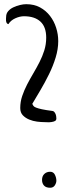

<svg xmlns="http://www.w3.org/2000/svg" viewBox="-20 -883 312 903"><path d="M177.7 -37.1Q177.7 -54.7 188.5 -64.9Q199.2 -75.2 215.8 -75.2Q231.4 -75.2 238.3 -61Q245.1 -46.9 245.1 -33.2Q245.1 -22.5 237.8 -11.2Q230.5 0 215.8 0Q196.3 0 187 -10.3Q177.7 -20.5 177.7 -37.1ZM75.2 -375Q75.2 -404.3 84.5 -431.6Q93.8 -459 107.4 -485.4Q121.1 -511.7 136.7 -538.1Q152.3 -564.5 166 -591.3Q179.7 -618.2 188.5 -646.5Q197.3 -674.8 197.3 -706.1Q197.3 -756.8 169.9 -781.7Q142.6 -806.6 92.8 -806.6Q73.2 -806.6 51.8 -796.9Q30.3 -787.1 19.5 -769.5Q13.7 -770.5 11.2 -775.4Q8.8 -780.3 8.3 -786.1Q7.8 -792 8.3 -796.9Q8.8 -801.8 8.8 -803.7Q8.8 -819.3 18.6 -830.6Q28.3 -841.8 43 -848.6Q57.6 -855.5 73.7 -859.4Q89.8 -863.3 103.5 -863.3Q140.6 -863.3 168.5 -848.1Q196.3 -833 215.3 -808.1Q234.4 -783.2 244.1 -752.4Q253.9 -721.7 253.9 -689.5Q253.9 -652.3 241.7 -612.3Q229.5 -572.3 210.4 -533.7Q191.4 -495.1 170.4 -459.5Q149.4 -423.8 131.8 -394.5Q133.8 -390.6 136.7 -385.7Q139.6 -380.9 149.4 -377Q159.2 -373 177.2 -369.1Q195.3 -365.2 225.6 -361.3Q230.5 -361.3 234.4 -357.4Q238.3 -353.5 240.7 -348.1Q243.2 -342.8 244.1 -336.9Q245.1 -330.1 245.1 -326.2Q245.1 -317.4 238.8 -314Q232.4 -310.5 222.7 -309.1Q212.9 -307.6 203.6 -308.1Q194.3 -308.6 188.5 -308.6Q173.8 -308.6 154.3 -311Q134.8 -313.5 117.2 -320.8Q99.6 -328.1 87.4 -340.8Q75.2 -353.5 75.2 -375Z"/></svg>

Font: Indie Flower
Style: Regular
Weight: 400
Designer: Kimberly Geswein
Foundry: Kimberly Geswein
Version: Version 1.001 2010